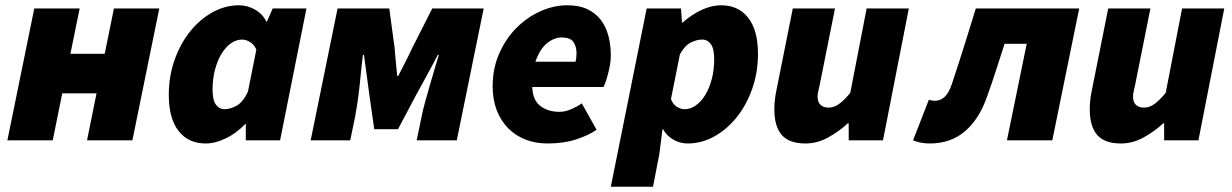

<svg xmlns="http://www.w3.org/2000/svg" viewBox="-20 -532 4672 728"><path d="M8 0 110 -500H282L247 -328H377L412 -500H584L482 0H310L346 -178H216L180 0Z M760 12Q694 12 657 -35.5Q620 -83 620 -172Q620 -243 642 -305Q664 -367 701 -413Q738 -459 786 -485.5Q834 -512 886 -512Q918 -512 947 -495.5Q976 -479 990 -450H992L1014 -500H1142L1042 0H912V-62H910Q877 -27 836.5 -7.5Q796 12 760 12ZM832 -118Q852 -118 876 -130.5Q900 -143 920 -184L952 -344Q943 -364 927.5 -373Q912 -382 898 -382Q876 -382 856 -368Q836 -354 820.5 -329Q805 -304 795.5 -269Q786 -234 786 -192Q786 -153 798.5 -135.5Q811 -118 832 -118Z M1158 0 1260 -500H1456L1476 -352Q1479 -322 1481 -296Q1483 -270 1486 -244H1490Q1503 -270 1516.5 -296Q1530 -322 1544 -352L1619 -500H1814L1712 0H1560L1579 -92Q1583 -113 1591.5 -144Q1600 -175 1609.5 -207.5Q1619 -240 1628 -271Q1637 -302 1644 -324H1640Q1622 -289 1600 -249Q1578 -209 1560 -176L1489 -42H1399L1380 -176Q1376 -209 1370 -250Q1364 -291 1360 -324H1356Q1353 -302 1350 -271Q1347 -240 1343.5 -207.5Q1340 -175 1335.5 -144Q1331 -113 1327 -92L1308 0Z M1848 -204Q1848 -273 1873 -329.5Q1898 -386 1938.5 -426.5Q1979 -467 2029.5 -489.5Q2080 -512 2130 -512Q2176 -512 2207.5 -497Q2239 -482 2258.5 -456Q2278 -430 2287 -395.5Q2296 -361 2296 -322Q2296 -303 2292.5 -284Q2289 -265 2284.5 -248.5Q2280 -232 2275.5 -219.5Q2271 -207 2268 -202H1998Q2000 -152 2029 -130Q2058 -108 2102 -108Q2123 -108 2146 -118Q2169 -128 2186 -140L2242 -40Q2212 -19 2165 -3.5Q2118 12 2056 12Q2010 12 1972 -3Q1934 -18 1906.5 -46Q1879 -74 1863.5 -114Q1848 -154 1848 -204ZM2010 -298H2162Q2164 -304 2165 -312.5Q2166 -321 2166 -330Q2166 -356 2154 -373Q2142 -390 2110 -390Q2081 -390 2054 -368Q2027 -346 2010 -298Z M2492 -42 2480 52 2456 176H2296L2432 -500H2562L2566 -446H2568Q2601 -476 2639.5 -494Q2678 -512 2714 -512Q2780 -512 2817 -464.5Q2854 -417 2854 -328Q2854 -257 2832 -195Q2810 -133 2773 -87Q2736 -41 2688 -14.5Q2640 12 2588 12Q2559 12 2534 -2Q2509 -16 2494 -42ZM2642 -382Q2622 -382 2599 -370.5Q2576 -359 2558 -326L2524 -156Q2532 -136 2546.5 -127Q2561 -118 2576 -118Q2598 -118 2618 -132Q2638 -146 2653.5 -171Q2669 -196 2678.5 -231Q2688 -266 2688 -308Q2688 -347 2675.5 -364.5Q2663 -382 2642 -382Z M3426 -500 3328 0H3198V-64H3194Q3162 -34 3120.5 -11Q3079 12 3034 12Q2972 12 2944 -20.5Q2916 -53 2916 -118Q2916 -152 2924 -190L2986 -500H3146L3088 -210Q3085 -196 3082.5 -185.5Q3080 -175 3080 -166Q3080 -145 3091 -134.5Q3102 -124 3122 -124Q3142 -124 3161 -137.5Q3180 -151 3204 -180L3266 -500Z M3505 12Q3470 12 3442 0L3502 -154Q3507 -152 3513 -151Q3519 -150 3527 -150Q3545 -150 3561 -164Q3577 -178 3589 -213Q3613 -285 3635.5 -356.5Q3658 -428 3680 -500H4072L3970 0H3798L3873 -366H3789Q3773 -316 3756.5 -265Q3740 -214 3722 -164Q3692 -79 3638 -33.5Q3584 12 3505 12Z M4622 -500 4524 0H4394V-64H4390Q4358 -34 4316.5 -11Q4275 12 4230 12Q4168 12 4140 -20.5Q4112 -53 4112 -118Q4112 -152 4120 -190L4182 -500H4342L4284 -210Q4281 -196 4278.5 -185.5Q4276 -175 4276 -166Q4276 -145 4287 -134.5Q4298 -124 4318 -124Q4338 -124 4357 -137.5Q4376 -151 4400 -180L4462 -500Z"/></svg>

Font: mr_Source Sans Pro
Style: Italic
Weight: 900
Italic angle: -11°
Designer: Paul D. Hunt
Foundry: Adobe Systems Incorporated
Version: Version 1.076;July 10, 2024;FontCreator 11.5.0.2430 64-bit